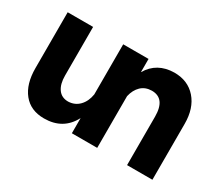

<svg xmlns="http://www.w3.org/2000/svg" viewBox="-101 -772 1153 1006"><g transform="rotate(30 475.5 -269.0)"><path d="M707 -543.9Q789.6 -543.9 838.4 -488Q887.2 -432.1 887.2 -337.9V0H733.9V-293Q733.9 -402.8 651.9 -402.8Q612.8 -402.3 587.6 -378.2Q562.5 -354 553.2 -313V0H399.9V-91.8Q349.1 5.9 233.9 5.9Q152.8 5.9 108.4 -49.1Q64 -104 64 -200.2V-538.1H217.8V-244.1Q217.8 -192.4 238.8 -163.1Q259.8 -133.8 299.8 -133.8Q339.8 -135.3 366.2 -162.6Q392.6 -189.9 399.9 -234.9V-538.1H553.2V-458Q602.5 -542.5 707 -543.9Z"/></g></svg>

Font: Montserrat arm SemiBold
Style: Regular
Weight: 600
Designer: Julieta Ulanovsky
Foundry: Julieta Ulanovsky
Version: Version 6.000;PS 006.000;hotconv 1.0.88;makeotf.lib2.5.64775